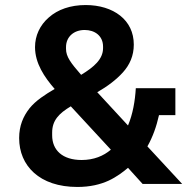

<svg xmlns="http://www.w3.org/2000/svg" viewBox="-20 -730 753 762"><path d="M488 -64C468 -47 443 -28 411 -13C378 2 338 12 287 12C212 12 154 -9 115 -44C76 -79 56 -127 56 -182C56 -231 72 -268 97 -300C122 -331 158 -354 197 -377C156 -424 119 -479 119 -543C119 -588 138 -630 174 -661C209 -692 259 -710 320 -710C375 -710 423 -695 457 -668C491 -641 511 -602 511 -553C511 -509 495 -473 468 -443C441 -413 406 -387 366 -364L488 -232C507 -277 516 -329 519 -380H676V-273H611C601 -228 586 -186 565 -149L703 0H546ZM316 -611C273 -611 242 -584 242 -543V-536C242 -505 261 -480 302 -433C353 -464 389 -495 389 -539V-545C389 -588 356 -611 316 -611ZM304 -95C352 -95 391 -111 420 -136L261 -308C214 -280 187 -252 187 -204V-193C187 -134 228 -95 304 -95Z"/></svg>

Font: Plexus Sans SemiBold
Style: Regular
Weight: 600
Version: Version 2.001;PS 002.001;hotconv 1.0.70;makeotf.lib2.5.58329